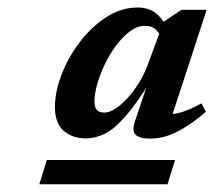

<svg xmlns="http://www.w3.org/2000/svg" viewBox="-20 -708 556 498"><path d="M82 -230 101.5 -293H434L414.5 -230ZM330 -393 366 -500.5H372Q334 -438.5 305 -405.8Q276 -373 251.5 -361Q227 -349 203 -349Q168 -349 145.2 -368.8Q122.5 -388.5 122.5 -430Q122.5 -470 139.8 -514.8Q157 -559.5 187 -599Q217 -638.5 255.8 -663.5Q294.5 -688.5 337 -688.5Q366.5 -688.5 385.2 -673Q404 -657.5 416.5 -629.5L400.5 -605.5Q394 -622.5 383.5 -631.8Q373 -641 356 -641Q336.5 -641 317.2 -626.8Q298 -612.5 281.2 -590Q264.5 -567.5 251.8 -541Q239 -514.5 232 -489.2Q225 -464 225 -445.5Q225 -430 231 -423Q237 -416 251 -416Q263.5 -416 278.8 -425.8Q294 -435.5 310.2 -453Q326.5 -470.5 341 -494.2Q355.5 -518 365.5 -546L404.5 -651.5L450.5 -682.5H516L417.5 -381L392.5 -410.5Q418.5 -409 443.5 -415Q468.5 -421 502.5 -440L514 -418Q481.5 -390.5 456.2 -375.5Q431 -360.5 410.2 -354.5Q389.5 -348.5 368.5 -348.5Q342 -348.5 331.8 -358.5Q321.5 -368.5 330 -393Z"/></svg>

Font: Newsreader SemiBold
Style: Italic
Weight: 600
Italic angle: -17°
Designer: Hugues Gentile
Foundry: Production Type
Version: Version 1.003